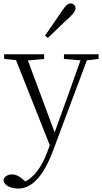

<svg xmlns="http://www.w3.org/2000/svg" viewBox="-32 -823 592 1114"><path d="M229 -616 246 -603C290 -645 332 -687 371 -722C397 -747 406 -761 406 -775C406 -793 392 -803 378 -803C362 -803 350 -793 331 -764C300 -718 264 -668 229 -616ZM339 -481 435 -473 362 -268 285 -55 130 -472 224 -481V-508H-8V-481L61 -474L257 20L241 62C211 143 167 204 115 230L105 221C83 201 61 189 39 189C14 189 -8 200 -12 223C-8 254 32 271 73 271C152 271 219 203 277 48L472 -473L540 -481V-508H339Z"/></svg>

Font: Noto Serif CJK SC ExtraLight
Style: Regular
Weight: 200
Designer: Ryoko NISHIZUKA 西塚涼子 (kana & ideographs); Frank Grießhammer (Latin, Greek & Cyrillic); Wenlong ZHANG 张文龙 (bopomofo); San
Foundry: Adobe
Version: Version 2.001;hotconv 1.1.0;makeotfexe 2.6.0